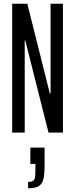

<svg xmlns="http://www.w3.org/2000/svg" viewBox="-20 -708 402 1025"><path d="M45 0V-688H126L246 -209H250V-688H316V0H239L115 -492H112V0ZM130 297V263Q149 263 157.5 256.5Q166 250 167.5 234Q169 218 169 192V167H142V80H218V170Q218 207 215 231Q212 255 202.5 270Q193 285 175.5 291Q158 297 130 297Z"/></svg>

Font: Saira UltraCondensed Medium
Style: Regular
Weight: 500
Width: 1
Designer: Hector Gatti with collaboration of the Omnibus-Type team
Foundry: Omnibus-Type
Version: Version 1.101